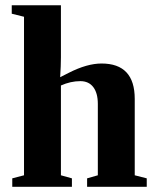

<svg xmlns="http://www.w3.org/2000/svg" viewBox="-20 -714 596 734"><path d="M212.9 -495.1Q212.9 -462.9 210 -418.9L243.7 -436Q313 -471.2 368.2 -471.2Q495.1 -471.2 495.1 -335.9V-43.9L541 -32.2V0H313V-32.2L354 -43.9V-316.9Q354 -357.9 336.7 -380.9Q319.3 -403.8 287.1 -403.8Q250 -403.8 212.9 -387.2V-43.9L254.9 -32.2V0H26.9V-32.2L71.8 -43.9V-649.9L24.9 -661.6V-693.8H212.9Z"/></svg>

Font: Tinos
Style: Bold
Weight: 700
Designer: Steve Matteson
Foundry: Monotype Imaging Inc.
Version: Version 1.23